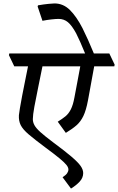

<svg xmlns="http://www.w3.org/2000/svg" viewBox="-20 -931 687 1117"><path d="M393 166 344 100Q363 88 370.5 77Q378 66 378 55Q378 43 366.5 28.5Q355 14 326 -10Q297 -34 244 -73Q181 -120 147 -149Q113 -178 100.5 -203Q88 -228 90 -261Q91 -272 96 -302.5Q101 -333 109 -374.5Q117 -416 126 -460.5Q135 -505 143 -545H63L32 -610L34 -620H475Q445 -694 423 -737Q398 -783 375 -802Q352 -821 321 -821Q305 -821 278.5 -818Q252 -815 227 -810L199 -893L201 -900Q236 -906 262 -908.5Q288 -911 297 -911Q348 -911 386.5 -873Q425 -835 460 -767Q492 -703 526 -620H616L647 -555L645 -545H528Q522 -512 515 -474Q508 -436 502 -402.5Q496 -369 492 -348Q481 -289 465 -256Q449 -223 425 -202Q401 -181 363 -158L316 -223Q342 -239 360.5 -254Q379 -269 392 -294.5Q405 -320 413 -364Q422 -411 429.5 -451.5Q437 -492 447 -545H227Q215 -484 202 -422Q189 -360 180 -310.5Q171 -261 171 -238Q171 -220 180.5 -202.5Q190 -185 215.5 -162Q241 -139 289 -103Q358 -52 396 -19.5Q434 13 449 34.5Q464 56 464 76Q464 103 444 125Q424 147 393 166Z"/></svg>

Font: Tiro Devanagari Sanskrit
Style: Italic
Weight: 400
Italic angle: -11°
Designer: Devanagari: John Hudson & Fiona Ross, assisted by Paul Hanslow. Latin: John Hudson with Paul Hanslow, assisted by Kaja S
Foundry: Tiro Typeworks Ltd.
Version: Version 1.52